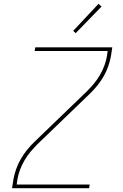

<svg xmlns="http://www.w3.org/2000/svg" viewBox="-20 -982 640 1002"><path d="M43 0 50 -46Q55 -73 64.5 -100Q74 -127 88.5 -152Q103 -177 121.5 -200Q140 -223 161 -243L433 -505Q453 -525 470.5 -546Q488 -567 501.5 -590.5Q515 -614 524.5 -639Q534 -664 538 -689L542 -716H161L164 -735H566L559 -689Q554 -662 544.5 -635Q535 -608 520.5 -583Q506 -558 487.5 -535Q469 -512 448 -492L176 -230Q156 -210 138.5 -189Q121 -168 107.5 -144.5Q94 -121 84.5 -96Q75 -71 71 -46L67 -19H448L445 0ZM375 -809 362 -821 494 -962 510 -948Z"/></svg>

Font: Iosevka Curly ThExObl
Style: Regular
Weight: 100
Width: 7
Italic angle: -9°
Monospace: yes
Designer: Belleve Invis
Foundry: Belleve Invis
Version: Version 11.1.0; ttfautohint (v1.8.3)